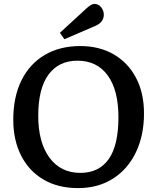

<svg xmlns="http://www.w3.org/2000/svg" viewBox="-20 -950 805 984"><path d="M380 14Q277 14 202.5 -30Q128 -74 88 -153Q48 -232 48 -337Q48 -453 90 -538Q132 -623 209.5 -668.5Q287 -714 391 -714Q489 -714 562.5 -671.5Q636 -629 677 -551.5Q718 -474 718 -368Q718 -256 676.5 -169.5Q635 -83 559 -34.5Q483 14 380 14ZM392 -64Q487 -64 537 -134.5Q587 -205 587 -349Q587 -488 532 -563.5Q477 -639 377 -639Q281 -639 228.5 -567.5Q176 -496 176 -357Q176 -220 233.5 -142Q291 -64 392 -64ZM310 -749 287 -782 422 -906Q448 -930 463 -930Q485 -930 498.5 -912.5Q512 -895 512 -875Q512 -835 466 -816Z"/></svg>

Font: Literata Medium
Style: Regular
Weight: 500
Designer: Latin by Veronika Burian and Jose Scaglione. Greek by Irene Vlachou. Cyrillic by Vera Evstafieva.
Foundry: TypeTogether
Version: Version 3.103; ttfautohint (v1.8.4.7-5d5b);gftools[0.9.29]